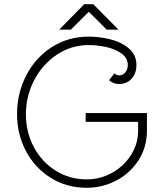

<svg xmlns="http://www.w3.org/2000/svg" viewBox="-20 -872 775 912"><path d="M678 -335V-253Q678 -172 637.5 -110Q597 -48 531.5 -14Q466 20 392 20Q297 20 221.5 -27Q146 -74 103.5 -154Q61 -234 61 -330Q61 -430 105 -514.5Q149 -599 226.5 -648.5Q304 -698 401 -698Q451 -698 503 -685.5Q555 -673 591.5 -642.5Q628 -612 628 -563Q628 -523 605 -498Q582 -473 546 -473Q530 -473 517.5 -478.5Q505 -484 498 -491L524 -524Q532 -514 547 -514Q564 -514 575.5 -528.5Q587 -543 587 -563Q587 -597 556.5 -618.5Q526 -640 483 -649Q440 -658 402 -658Q319 -658 250.5 -612.5Q182 -567 142.5 -491.5Q103 -416 103 -329Q103 -244 141 -173Q179 -102 245 -61Q311 -20 392 -20Q457 -20 513 -51.5Q569 -83 602.5 -136Q636 -189 636 -251V-293H387V-335ZM380 -852H423L543 -731H487L402 -816L316 -731H261Z"/></svg>

Font: Bellota Light
Style: Regular
Weight: 300
Designer: Kemie Guaida
Foundry: Kemie Guaida
Version: Version 4.001